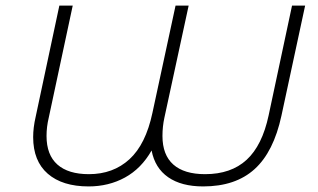

<svg xmlns="http://www.w3.org/2000/svg" viewBox="-20 -664 1141 689"><path d="M1075 -644 990 -249Q962 -119 893.5 -57Q825 5 709 5Q631 5 583.5 -28Q536 -61 524 -124Q487 -59 428.5 -27Q370 5 298 5Q204 5 151.5 -40.5Q99 -86 99 -172Q99 -206 108 -245L193 -644H241L155 -242Q147 -209 147 -176Q147 -108 186 -73.5Q225 -39 299 -39Q386 -39 444.5 -92.5Q503 -146 527 -259L610 -644H657L570 -242Q563 -210 563 -176Q563 -108 602 -73.5Q641 -39 716 -39Q809 -39 865 -90.5Q921 -142 944 -250L1028 -644Z"/></svg>

Font: Montserrat Ace
Style: Light Italic
Weight: 300
Italic angle: -11.3°
Designer: Julieta Ulanovsky
Foundry: Julieta Ulanovsky
Version: Version 1